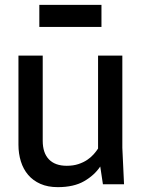

<svg xmlns="http://www.w3.org/2000/svg" viewBox="-20 -759 585 791"><path d="M156 -530V-179Q156 -129 181.5 -102.5Q207 -76 255 -76Q282 -76 303 -83Q324 -90 339.5 -100.5Q355 -111 366 -123.5Q377 -136 384 -147V-530H484V-150L491 0H404L393 -73Q369 -37 326.5 -12.5Q284 12 218 12Q177 12 146.5 -1.5Q116 -15 96 -38.5Q76 -62 66 -94Q56 -126 56 -163V-530ZM142 -739H398V-648H142Z"/></svg>

Font: Cooper Hewitt
Style: Regular
Weight: 707
Designer: Village Type and Design LLC
Foundry: Cooper Hewitt Smithsonian Design Museum
Version: 1.000